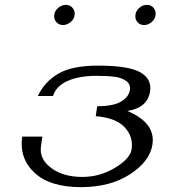

<svg xmlns="http://www.w3.org/2000/svg" viewBox="-20 -770 706 790"><path d="M382.8 -500Q507.8 -500 556.2 -473.1Q604.5 -446.3 597.7 -395.5Q587.9 -326.2 503.9 -313.5Q620.1 -264.6 607.4 -176.8Q597.7 -107.4 516.1 -53.7Q434.6 0 312.5 0Q185.5 0 122.1 -59.1Q58.6 -118.2 71.3 -208H154.3L148.4 -167Q141.6 -115.2 190.9 -78.6Q240.2 -42 318.4 -42Q391.6 -42 454.1 -80.1Q516.6 -118.2 521.5 -156.2Q529.3 -207 493.2 -246.1Q457 -285.2 374 -292L379.9 -333Q447.3 -333 479 -352.5Q510.7 -372.1 514.6 -400.4Q517.6 -423.8 499 -437Q480.5 -450.2 451.7 -454.1Q422.9 -458 377 -458Q305.7 -458 258.3 -437Q210.9 -416 198.2 -375H135.7Q164.1 -434.6 220.7 -467.3Q277.3 -500 382.8 -500ZM584 -750Q601.6 -750 611.8 -737.8Q622.1 -725.6 620.1 -708Q618.2 -691.4 604 -679.2Q589.8 -667 572.3 -667Q555.7 -667 545.4 -679.2Q535.2 -691.4 537.1 -708Q539.1 -725.6 553.2 -737.8Q567.4 -750 584 -750ZM287.1 -708Q285.2 -691.4 270.5 -679.2Q255.9 -667 239.3 -667Q222.7 -667 211.9 -679.2Q201.2 -691.4 203.1 -708Q205.1 -725.6 219.7 -737.8Q234.4 -750 251 -750Q267.6 -750 278.3 -737.8Q289.1 -725.6 287.1 -708Z"/></svg>

Font: okolaks
Style: RegularItalic
Weight: 500
Italic angle: -8°
Version: Version 000.6.0